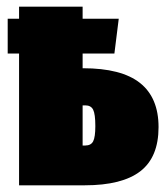

<svg xmlns="http://www.w3.org/2000/svg" viewBox="-20 -554 494 574"><path d="M454 -174Q454 -84 399.5 -42Q345 0 233 0H37V-394H3V-498H37V-534H227V-498H335L322 -394H227V-350H228Q343 -350 398.5 -306Q454 -262 454 -174ZM265 -177Q265 -213 258.5 -226Q252 -239 235 -239H227V-119H235Q252 -119 258.5 -131.5Q265 -144 265 -177Z"/></svg>

Font: Fira Sans Extra Condensed Black
Style: Regular
Weight: 900
Width: 1
Designer: Carrois Corporate & Edenspiekermann AG
Foundry: Carrois Corporate GbR & Edenspiekermann AG
Version: Version 4.203